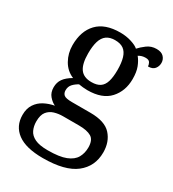

<svg xmlns="http://www.w3.org/2000/svg" viewBox="-193 -675 924 1023"><g transform="rotate(30 269.0 -163.5)"><path d="M231 240Q127 240 75 201.5Q23 163 23 94Q23 55 40.5 28.5Q58 2 86.5 -13Q115 -28 148 -34Q128 -43 110.5 -63.5Q93 -84 93 -116Q93 -146 108.5 -168Q124 -190 158 -210Q115 -228 91.5 -269.5Q68 -311 68 -361Q68 -447 115 -496.5Q162 -546 256 -546Q292 -546 324 -536Q356 -526 370 -513Q384 -529 409 -548Q434 -567 467 -567Q497 -567 511.5 -551.5Q526 -536 526 -515Q526 -494 513.5 -478.5Q501 -463 473 -463Q473 -474 466.5 -485.5Q460 -497 440 -497Q427 -497 417 -494Q407 -491 397 -485Q414 -464 425 -435.5Q436 -407 436 -364Q436 -290 391.5 -241Q347 -192 256 -192Q244 -192 228.5 -193.5Q213 -195 203 -197Q184 -187 170 -172Q156 -157 156 -134Q156 -116 167.5 -106Q179 -96 218 -96H331Q420 -96 458 -54Q496 -12 496 53Q496 139 431.5 189.5Q367 240 231 240ZM233 191Q305 191 344 175.5Q383 160 398.5 132.5Q414 105 414 70Q414 24 388 8.5Q362 -7 312 -7H214Q186 -7 161 0.5Q136 8 120 28Q104 48 104 88Q104 117 115 140.5Q126 164 154 177.5Q182 191 233 191ZM253 -240Q286 -240 305.5 -253Q325 -266 333.5 -294Q342 -322 342 -365Q342 -410 333 -439.5Q324 -469 304.5 -483Q285 -497 252 -497Q220 -497 200 -482.5Q180 -468 171 -438.5Q162 -409 162 -364Q162 -300 183.5 -270Q205 -240 253 -240Z"/></g></svg>

Font: Noto Serif Tibetan
Style: Regular
Weight: 400
Designer: Monotype Design Team
Foundry: Monotype Imaging Inc.
Version: Version 2.103